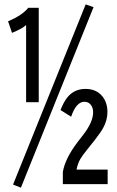

<svg xmlns="http://www.w3.org/2000/svg" viewBox="-20 -822 540 883"><path d="M100.1 -352.1V-707Q82 -689.9 35.2 -670.9L17.1 -724.1Q82.5 -751.5 109.9 -786.1H158.2V-352.1ZM269 24.9V-30.8Q279.3 -93.3 337.9 -169.9L364.3 -204.1Q408.2 -261.7 408.2 -305.2Q408.2 -323.2 400.9 -335.4Q389.6 -354 368.2 -354Q330.6 -354 307.1 -285.2L258.3 -315.9Q272.9 -353.5 290.5 -375Q321.8 -413.1 373 -413.1Q424.3 -413.1 452.1 -377.4Q474.1 -348.6 474.1 -306.6Q474.1 -269.5 454.6 -233.9Q443.4 -213.4 416 -178.2L407.2 -167L383.3 -137.2Q358.4 -106.4 349.1 -90.3Q336.9 -68.4 332 -42H475.1V24.9ZM76.2 41 40 26.9 374 -801.8 410.2 -789.1Z"/></svg>

Font: BIZ UDGothic
Style: Regular
Weight: 400
Monospace: yes
Designer: TypeBank Co., Ltd.
Foundry: Morisawa Inc.
Version: Version 1.05